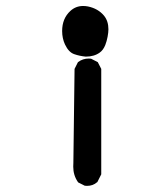

<svg xmlns="http://www.w3.org/2000/svg" viewBox="-20 -604 540 626"><path d="M218.8 -60.5Q218.8 -66.4 219.2 -72.8L223.1 -379.4L233.9 -400.9L234.9 -401.9Q250 -413.1 269.5 -413.1Q272.5 -413.1 276.9 -412.6L298.8 -401.4L310.1 -379.4V-35.6L297.4 -10.3L296.4 -9.8Q283.2 2 263.7 2Q260.7 2 256.3 1.5L234.9 -9.3L233.9 -10.7Q218.8 -32.7 218.8 -60.5ZM182.6 -502.9Q182.6 -543.9 209.5 -568.4Q227.1 -584.5 251 -584.5Q258.3 -584.5 266.6 -583Q299.8 -576.2 319.3 -552.7Q333.5 -535.2 333.5 -508.3Q333.5 -498.5 330.8 -484.1Q328.1 -469.7 323.2 -457Q316.4 -440.4 305.2 -432.6Q287.1 -419.4 259.8 -419.4H259.3Q239.3 -421.4 222.7 -427.2Q204.1 -433.1 191.9 -459Q182.6 -479 182.6 -502.9Z"/></svg>

Font: Bakudai
Style: Medium
Weight: 500
Version: Version 1.48